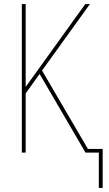

<svg xmlns="http://www.w3.org/2000/svg" viewBox="-20 -755 540 950"><path d="M469 175V0H403L176 -389L107 -293V0H88V-735H107V-325L402 -735H425L188 -406L415 -18H488V175Z"/></svg>

Font: Iosevka SS04 Thin
Style: Regular
Weight: 100
Monospace: yes
Designer: Belleve Invis
Foundry: Belleve Invis
Version: Version 19.0.0; ttfautohint (v1.8.4)